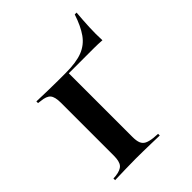

<svg xmlns="http://www.w3.org/2000/svg" viewBox="-164 -630 716 716"><g transform="rotate(-45 194.5 -272.0)"><path d="M133.1 -2.4Q105.6 -2.4 80.2 -1.6Q54.8 -0.8 22.6 0V-8.9L35.5 -9.7Q62.9 -12.9 73.4 -25.4Q83.9 -37.9 83.9 -68.5V-207.3H182.3V-68.5Q182.3 -47.6 187.1 -35.9Q191.9 -24.2 203.2 -18.5Q214.5 -12.9 234.7 -10.5L258.1 -8.9V0Q233.9 -0.8 213.3 -1.2Q192.7 -1.6 173.4 -2Q154 -2.4 133.1 -2.4ZM83.9 -207.3V-346.8Q83.9 -378.2 73.4 -390.3Q62.9 -402.4 35.5 -404.8L22.6 -406.5V-415.3Q54.8 -414.5 80.2 -413.7Q105.6 -412.9 133.1 -412.9L182.3 -412.1V-207.3ZM133.1 -404V-412.9H175.8Q230.6 -412.9 263.7 -425.8Q296.8 -438.7 317.3 -467.7Q337.9 -496.8 353.2 -543.5H362.9Q359.7 -507.3 358.1 -471.8Q356.5 -436.3 358.1 -402.4Q337.1 -404 315.3 -404Q293.5 -404 272.6 -404H175.8Z"/></g></svg>

Font: Playfair 144pt SemiCondensed SemiBold
Style: Regular
Weight: 600
Width: 4
Designer: Claus Eggers Sørensen
Foundry: Claus Eggers Sørensen
Version: Version 2.203